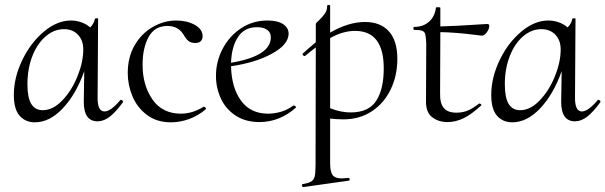

<svg xmlns="http://www.w3.org/2000/svg" viewBox="-20 -482 2450 777"><path d="M470 -78Q473 -78 476 -74.5Q479 -71 478 -69Q449 -29 424.5 -10Q400 9 375 9Q319 9 319 -70L321 -194Q288 -101 234.5 -44Q181 13 121 13Q83 13 59.5 -13.5Q36 -40 36 -98Q36 -167 69.5 -237.5Q103 -308 157 -353.5Q211 -399 267 -399Q288 -399 308.5 -392Q329 -385 345 -371Q361 -387 364 -406Q365 -408 371.5 -408Q378 -408 377 -406L375 -89Q374 -31 403 -31Q428 -31 467 -77Q468 -78 470 -78ZM317 -282Q317 -319 295.5 -341.5Q274 -364 239 -364Q199 -364 165 -335Q131 -306 111 -255Q91 -204 91 -141Q91 -87 106.5 -61.5Q122 -36 153 -36Q194 -36 232 -75.5Q270 -115 293.5 -173Q317 -231 317 -282Z M497 -186Q497 -251 525 -299Q553 -347 598.5 -373Q644 -399 693 -399Q736 -399 768 -381.5Q800 -364 800 -335Q800 -323 792.5 -315.5Q785 -308 770 -308Q753 -308 743 -316Q733 -324 724 -340Q702 -377 658 -377Q606 -377 581.5 -332.5Q557 -288 557 -220Q557 -137 597 -79.5Q637 -22 712 -22Q759 -22 804 -50H805Q808 -50 811.5 -46.5Q815 -43 813 -40Q781 -13 744.5 0Q708 13 672 13Q614 13 574.5 -17Q535 -47 516 -92.5Q497 -138 497 -186Z M1169 -55Q1172 -55 1175.5 -52Q1179 -49 1177 -46Q1111 12 1030 12Q974 12 934 -14Q894 -40 874 -83Q854 -126 854 -175Q854 -233 881 -284.5Q908 -336 955.5 -367.5Q1003 -399 1063 -399Q1103 -399 1125.5 -384.5Q1148 -370 1148 -345Q1147 -301 1080 -264.5Q1013 -228 915 -214Q917 -127 955.5 -74.5Q994 -22 1065 -22Q1091 -22 1118 -30Q1145 -38 1167 -55ZM915 -228Q1076 -255 1076 -331Q1076 -351 1061 -361.5Q1046 -372 1020 -372Q969 -372 943 -332Q917 -292 915 -228Z M1316 -2V178Q1316 213 1326 226.5Q1336 240 1363 240Q1370 240 1390 238H1391Q1394 238 1395 243Q1396 248 1392 249L1208 275Q1204 276 1202.5 270Q1201 264 1205 263Q1229 259 1239.5 252.5Q1250 246 1253.5 232Q1257 218 1257 185L1258 -290Q1253 -287 1215 -256L1213 -255Q1209 -255 1206 -259Q1203 -263 1205 -265Q1222 -281 1258 -311V-386Q1258 -388 1271 -400Q1284 -412 1294 -426Q1304 -440 1304 -458Q1304 -462 1310 -462Q1316 -462 1316 -458V-350Q1390 -393 1457 -393Q1520 -393 1554 -355Q1588 -317 1588 -244Q1588 -176 1561 -120Q1534 -64 1484.5 -31.5Q1435 1 1370 1Q1346 1 1316 -2ZM1316 -328V-44Q1359 -27 1399 -27Q1472 -27 1502.5 -74Q1533 -121 1533 -205Q1533 -357 1417 -357Q1368 -357 1316 -328Z M1960 -376Q1960 -365 1949.5 -350.5Q1939 -336 1927 -338L1902 -341Q1823 -351 1762 -352L1761 -104Q1760 -64 1776 -45Q1792 -26 1827 -26Q1854 -26 1875 -35.5Q1896 -45 1919 -63H1920Q1924 -63 1927 -59.5Q1930 -56 1927 -55Q1888 -19 1856 -3.5Q1824 12 1791 12Q1754 12 1728.5 -8Q1703 -28 1704 -73L1705 -306Q1704 -332 1701 -343Q1698 -354 1688.5 -357.5Q1679 -361 1656 -361Q1653 -361 1653 -367Q1653 -373 1655 -373Q1693 -373 1716.5 -394.5Q1740 -416 1744 -450Q1744 -453 1753 -453Q1762 -453 1762 -450V-375Q1814 -376 1952 -385Q1956 -385 1958.5 -382.5Q1961 -380 1960 -376Z M2402 -78Q2405 -78 2408 -74.5Q2411 -71 2410 -69Q2381 -29 2356.5 -10Q2332 9 2307 9Q2251 9 2251 -70L2253 -194Q2220 -101 2166.5 -44Q2113 13 2053 13Q2015 13 1991.5 -13.5Q1968 -40 1968 -98Q1968 -167 2001.5 -237.5Q2035 -308 2089 -353.5Q2143 -399 2199 -399Q2220 -399 2240.5 -392Q2261 -385 2277 -371Q2293 -387 2296 -406Q2297 -408 2303.5 -408Q2310 -408 2309 -406L2307 -89Q2306 -31 2335 -31Q2360 -31 2399 -77Q2400 -78 2402 -78ZM2249 -282Q2249 -319 2227.5 -341.5Q2206 -364 2171 -364Q2131 -364 2097 -335Q2063 -306 2043 -255Q2023 -204 2023 -141Q2023 -87 2038.5 -61.5Q2054 -36 2085 -36Q2126 -36 2164 -75.5Q2202 -115 2225.5 -173Q2249 -231 2249 -282Z"/></svg>

Font: Cormorant Upright
Style: Regular
Weight: 400
Designer: Christian Thalmann (Catharsis Fonts)
Foundry: Catharsis Fonts
Version: Version 3.302